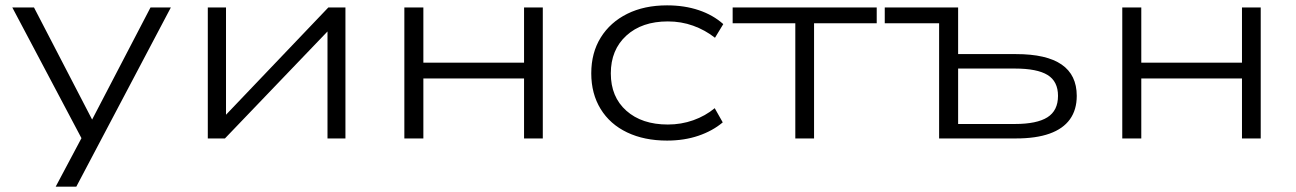

<svg xmlns="http://www.w3.org/2000/svg" viewBox="-20 -517 4839 717"><path d="M188 180 298 -27V25L26 -489H107L331 -57H317L542 -489H618L265 180Z M756 0V-489H824V-77H813L1206 -489H1270V0H1203V-411H1214L820 0Z M1490 0V-489H1561V-283H1937V-489H2007V0H1937V-224H1561V0Z M2471 8Q2386 8 2322 -22.5Q2258 -53 2223 -110Q2188 -167 2188 -243Q2188 -320 2223.5 -377Q2259 -434 2322.5 -465.5Q2386 -497 2471 -497Q2536 -497 2589.5 -479Q2643 -461 2681 -427L2650 -376Q2613 -405 2568.5 -421Q2524 -437 2474 -437Q2377 -437 2319 -384Q2261 -331 2261 -243Q2261 -155 2319 -103.5Q2377 -52 2474 -52Q2524 -52 2569 -68Q2614 -84 2649 -113L2679 -60Q2641 -28 2588 -10Q2535 8 2471 8Z M2950 0V-430H2716V-489H3254V-430H3020V0Z M3487 0V-430H3284V-489H3558V-315H3774Q3888 -315 3944.5 -276Q4001 -237 4001 -159Q4001 -107 3975.5 -71.5Q3950 -36 3899.5 -18Q3849 0 3774 0ZM3558 -54H3770Q3852 -54 3891.5 -79Q3931 -104 3931 -159Q3931 -213 3892 -237Q3853 -261 3770 -261H3558Z M4171 0V-489H4242V-283H4618V-489H4688V0H4618V-224H4242V0Z"/></svg>

Font: Nunito Sans 10pt Expanded Light
Style: Regular
Weight: 300
Width: 7
Designer: Vernon Adams
Foundry: Vernon Adams
Version: Version 3.101;gftools[0.9.27]